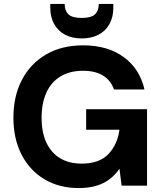

<svg xmlns="http://www.w3.org/2000/svg" viewBox="-20 -942 828 974"><path d="M379 12Q280 12 205.5 -32.5Q131 -77 89.5 -157.5Q48 -238 48 -345Q48 -453 90.5 -535.5Q133 -618 212.5 -665Q292 -712 402 -712Q526 -712 607.5 -652.5Q689 -593 713 -488H558Q543 -533 503.5 -558Q464 -583 401 -583Q334 -583 286.5 -554Q239 -525 215 -471.5Q191 -418 191 -344Q191 -270 215.5 -218Q240 -166 285.5 -139Q331 -112 394 -112Q484 -112 530 -160.5Q576 -209 586 -284H417V-388H726V0H597L586 -86Q565 -55 536 -33Q507 -11 468.5 0.5Q430 12 379 12ZM394 -747Q346 -747 310 -766Q274 -785 254.5 -820.5Q235 -856 235 -904V-922H308Q308 -888 327 -869.5Q346 -851 394 -851Q443 -851 462 -869.5Q481 -888 481 -922H555V-904Q555 -855 535 -819.5Q515 -784 479 -765.5Q443 -747 394 -747Z"/></svg>

Font: DM Sans 9pt ExtraBold
Style: Regular
Weight: 800
Version: Version 4.004;gftools[0.9.30]